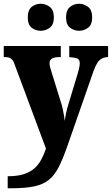

<svg xmlns="http://www.w3.org/2000/svg" viewBox="-23 -781 596 1023"><path d="M18 158Q68 158 102 147.5Q136 137 159 117Q182 97 196.5 70Q211 43 222 11L57 -432Q51 -452 43 -461.5Q35 -471 25.5 -474Q16 -477 2 -477H-3V-536H301V-477H296Q266 -477 253.5 -468.5Q241 -460 241 -444Q241 -434 244 -422.5Q247 -411 251 -399L300 -241Q307 -221 311 -201.5Q315 -182 318 -165.5Q321 -149 322 -137Q325 -159 328.5 -176Q332 -193 336 -207L391 -389Q394 -398 398 -415.5Q402 -433 402 -444Q402 -463 389.5 -469Q377 -475 350 -476L346 -477V-536H553V-477H549Q533 -476 519.5 -469Q506 -462 496 -446.5Q486 -431 477 -407L336 -3Q313 63 291 107Q269 151 239 176Q209 201 161.5 211.5Q114 222 39 222H18ZM399 -617Q372 -617 350.5 -633Q329 -649 329 -688Q329 -728 350.5 -744.5Q372 -761 399 -761Q424 -761 446 -744.5Q468 -728 468 -688Q468 -649 446 -633Q424 -617 399 -617ZM194 -617Q167 -617 146 -633Q125 -649 125 -688Q125 -728 146 -744.5Q167 -761 194 -761Q220 -761 242 -744.5Q264 -728 264 -688Q264 -649 242 -633Q220 -617 194 -617Z"/></svg>

Font: Noto Serif Khmer SemiCondensed Black
Style: Regular
Weight: 900
Width: 4
Designer: Danh Hong and the Monotype Design Team
Foundry: Monotype Imaging Inc.
Version: Version 2.004